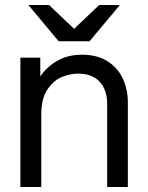

<svg xmlns="http://www.w3.org/2000/svg" viewBox="-20 -752 596 772"><path d="M293 -456Q266 -456 232.5 -444Q199 -432 172.5 -395Q146 -358 146 -291V0H62V-520H142V-445Q170 -485 212 -508.5Q254 -532 309 -532Q372 -532 413.5 -505Q455 -478 474.5 -434.5Q494 -391 494 -342V0H411V-334Q411 -390 381 -423Q351 -456 293 -456ZM94 -732H177L278 -636L379 -732H462L340 -586H216Z"/></svg>

Font: Aspekta 400
Style: Regular
Weight: 400
Designer: Ivo Dolenc
Version: Version 2.000